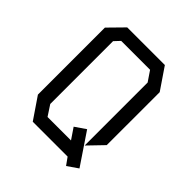

<svg xmlns="http://www.w3.org/2000/svg" viewBox="-201 -829 1001 1001"><g transform="rotate(45 300.0 -328.0)"><path d="M161.5 -696 80 -613V-119L161 0H418L447 40.5L505.5 0L389 -173L330 -132.5L371 -72H198L160 -130V-593L189 -624H402L440 -568V-103.5L520 -186.5V-577L439 -696Z"/></g></svg>

Font: Kode
Style: Regular
Weight: 400
Monospace: yes
Designer: Isa Ozler
Foundry: Kadena LLC
Version: Version 1.000;gftools[0.9.28]